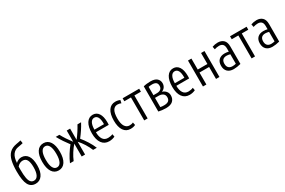

<svg xmlns="http://www.w3.org/2000/svg" viewBox="126 -2056 4969 3346"><g transform="rotate(-30 2610.0 -382.5)"><path d="M237 11Q141 11 97 -71Q53 -153 53 -339Q53 -466 74 -553.5Q95 -641 146.5 -691.5Q198 -742 291 -758Q318 -763 340.5 -767Q363 -771 381 -776L390 -716Q371 -710 349 -706.5Q327 -703 295 -697Q221 -687 179 -630.5Q137 -574 132 -467Q159 -492 187.5 -503.5Q216 -515 245 -515Q326 -515 372 -449.5Q418 -384 418 -256Q418 -126 369 -57.5Q320 11 237 11ZM237 -50Q290 -50 318 -104Q346 -158 346 -260Q346 -356 320 -404.5Q294 -453 235 -453Q207 -453 178.5 -439.5Q150 -426 126 -397Q125 -371 125 -355.5Q125 -340 125 -330Q125 -228 136.5 -166.5Q148 -105 173 -77.5Q198 -50 237 -50Z M700 11Q615 11 568.5 -60.5Q522 -132 522 -262Q522 -392 568.5 -463.5Q615 -535 700 -535Q785 -535 831.5 -463.5Q878 -392 878 -262Q878 -132 831.5 -60.5Q785 11 700 11ZM700 -50Q751 -50 778.5 -103.5Q806 -157 806 -262Q806 -366 778.5 -420Q751 -474 700 -474Q649 -474 621.5 -420Q594 -366 594 -262Q594 -158 621.5 -104Q649 -50 700 -50Z M929 0Q959 -72 1005.5 -146.5Q1052 -221 1102 -282Q1059 -338 1019 -398Q979 -458 944 -522H1017Q1045 -469 1083.5 -410.5Q1122 -352 1165 -296V-522H1233V-296Q1277 -352 1315 -410.5Q1353 -469 1381 -522H1454Q1420 -458 1380 -398Q1340 -338 1296 -282Q1347 -221 1393.5 -146.5Q1440 -72 1469 0H1395Q1366 -70 1324.5 -136.5Q1283 -203 1233 -258V0H1165V-258Q1116 -203 1074 -136.5Q1032 -70 1003 0Z M1716 11Q1623 11 1571.5 -60Q1520 -131 1520 -260Q1520 -391 1566 -463Q1612 -535 1693 -535Q1767 -535 1809 -472.5Q1851 -410 1851 -292Q1851 -282 1850.5 -269Q1850 -256 1849 -242H1591Q1591 -152 1624.5 -101Q1658 -50 1727 -50Q1779 -50 1822 -69L1832 -15Q1777 11 1716 11ZM1591 -294H1783Q1785 -388 1761 -432.5Q1737 -477 1691 -477Q1643 -477 1617 -428.5Q1591 -380 1591 -294Z M2146 10Q2058 10 2010 -60.5Q1962 -131 1962 -260Q1962 -392 2010 -463.5Q2058 -535 2146 -535Q2199 -535 2241 -515L2228 -457Q2194 -473 2154 -473Q2096 -473 2065 -421.5Q2034 -370 2034 -260Q2034 -155 2068 -103Q2102 -51 2160 -51Q2180 -51 2198 -54.5Q2216 -58 2234 -67L2245 -11Q2224 0 2199.5 5Q2175 10 2146 10Z M2423 0V-462H2290V-522H2623V-462H2492V0Z M2859 6Q2822 6 2782 1Q2742 -4 2713 -11V-518Q2742 -526 2780.5 -530.5Q2819 -535 2854 -535Q2941 -535 2983 -498Q3025 -461 3025 -402Q3025 -358 3001.5 -324.5Q2978 -291 2939 -278Q2984 -265 3014 -230.5Q3044 -196 3044 -146Q3044 -77 2999.5 -35.5Q2955 6 2859 6ZM2782 -300H2852Q2901 -300 2929 -322.5Q2957 -345 2957 -391Q2957 -436 2930.5 -455.5Q2904 -475 2853 -475Q2834 -475 2815 -473Q2796 -471 2782 -468ZM2857 -54Q2915 -54 2944.5 -77Q2974 -100 2974 -149Q2974 -196 2941.5 -221Q2909 -246 2853 -246H2782V-61Q2797 -57 2817.5 -55.5Q2838 -54 2857 -54Z M3334 11Q3241 11 3189.5 -60Q3138 -131 3138 -260Q3138 -391 3184 -463Q3230 -535 3311 -535Q3385 -535 3427 -472.5Q3469 -410 3469 -292Q3469 -282 3468.5 -269Q3468 -256 3467 -242H3209Q3209 -152 3242.5 -101Q3276 -50 3345 -50Q3397 -50 3440 -69L3450 -15Q3395 11 3334 11ZM3209 -294H3401Q3403 -388 3379 -432.5Q3355 -477 3309 -477Q3261 -477 3235 -428.5Q3209 -380 3209 -294Z M3605 0V-522H3674V-301H3868V-522H3937V0H3868V-241H3674V0Z M4224 7Q4145 7 4101.5 -35Q4058 -77 4058 -153Q4058 -229 4100.5 -270Q4143 -311 4219 -311Q4239 -311 4259 -308.5Q4279 -306 4299 -301V-364Q4299 -423 4273 -448.5Q4247 -474 4200 -474Q4178 -474 4154.5 -470Q4131 -466 4108 -458L4097 -515Q4151 -535 4209 -535Q4280 -535 4323.5 -494Q4367 -453 4367 -367V-14Q4330 -4 4293 1.5Q4256 7 4224 7ZM4229 -48Q4265 -48 4299 -57V-248Q4282 -253 4264 -256Q4246 -259 4229 -259Q4126 -259 4126 -155Q4126 -103 4152.5 -75.5Q4179 -48 4229 -48Z M4584 0V-462H4451V-522H4784V-462H4653V0Z M5004 7Q4925 7 4881.5 -35Q4838 -77 4838 -153Q4838 -229 4880.5 -270Q4923 -311 4999 -311Q5019 -311 5039 -308.5Q5059 -306 5079 -301V-364Q5079 -423 5053 -448.5Q5027 -474 4980 -474Q4958 -474 4934.5 -470Q4911 -466 4888 -458L4877 -515Q4931 -535 4989 -535Q5060 -535 5103.5 -494Q5147 -453 5147 -367V-14Q5110 -4 5073 1.5Q5036 7 5004 7ZM5009 -48Q5045 -48 5079 -57V-248Q5062 -253 5044 -256Q5026 -259 5009 -259Q4906 -259 4906 -155Q4906 -103 4932.5 -75.5Q4959 -48 5009 -48Z"/></g></svg>

Font: Ubuntu Sans Condensed
Style: Regular
Weight: 400
Width: 3
Designer: Dalton Maag Ltd
Foundry: Dalton Maag Ltd
Version: Version 1.006; ttfautohint (v1.8.4.7-5d5b)